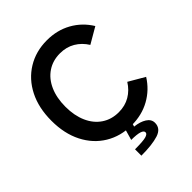

<svg xmlns="http://www.w3.org/2000/svg" viewBox="-251 -851 1173 1173"><g transform="rotate(-45 336.0 -264.5)"><path d="M364 16Q269 16 194.5 -29Q120 -74 78 -156.5Q36 -239 36 -350Q36 -462 78 -544.5Q120 -627 194.5 -672.5Q269 -718 364 -718Q452 -718 522 -679Q592 -640 635 -570L532 -510Q504 -555 461.5 -580Q419 -605 364 -605Q302 -605 255 -573.5Q208 -542 182.5 -484.5Q157 -427 157 -350Q157 -274 182.5 -216.5Q208 -159 255 -127.5Q302 -96 364 -96Q419 -96 461.5 -121Q504 -146 532 -191L635 -131Q592 -62 522 -23Q452 16 364 16ZM274 189V134Q344 134 368.5 127Q393 120 393 106Q393 77 298 77L320 0H378L368 32Q415 37 445 56Q475 75 475 106Q475 155 421 172Q367 189 274 189Z"/></g></svg>

Font: Zen Kaku Gothic Antique
Style: Bold
Weight: 700
Designer: Yoshimichi Ohira
Foundry: Positype
Version: Version 1.001